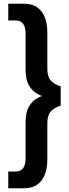

<svg xmlns="http://www.w3.org/2000/svg" viewBox="-20 -892 367 1022"><path d="M24 110V21H63Q116 21 116 -47V-239Q116 -298 138.5 -332Q161 -366 204 -381Q161 -396 138.5 -430Q116 -464 116 -523V-715Q116 -783 63 -783H24V-872H109Q169 -872 200.5 -831.5Q232 -791 232 -718V-526Q232 -483 250.5 -463Q269 -443 303 -432V-330Q269 -319 250.5 -299Q232 -279 232 -236V-44Q232 29 200.5 69.5Q169 110 109 110Z"/></svg>

Font: Open Sauce One
Style: Bold
Weight: 700
Designer: Alfredo Marco Pradil
Foundry: Creative Sauce Fz LLC
Version: Version 1.477